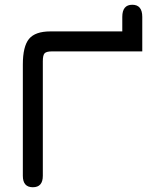

<svg xmlns="http://www.w3.org/2000/svg" viewBox="-20 -774 642 807"><path d="M578 -703V-558H199Q175 -558 167.5 -550Q160 -542 160 -517V-35Q160 13 118 13Q76 13 76 -35V-503Q76 -579 102 -610.5Q128 -642 192 -642H494V-703Q494 -754 536 -754Q578 -754 578 -703Z"/></svg>

Font: Jura
Style: Bold
Weight: 700
Designer: Daniel Johnson, Alexei Vanyashin
Foundry: Daniel Johnson
Version: Version 5.103